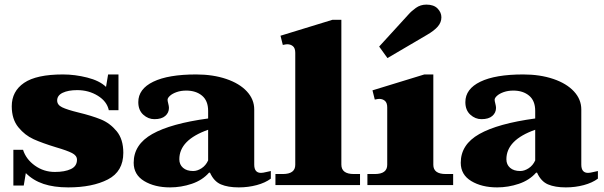

<svg xmlns="http://www.w3.org/2000/svg" viewBox="-20 -803 2622 833"><path d="M92 -52 83 2H38V-153H80Q93 -112 131.5 -84.5Q170 -57 218 -57Q261 -57 287.5 -69.5Q314 -82 314 -110Q314 -128 292.5 -139Q271 -150 223 -164Q164 -182 126 -199Q88 -216 59.5 -251Q31 -286 31 -342Q31 -407 84.5 -443.5Q138 -480 253 -480Q305 -480 358.5 -466.5Q412 -453 440 -426L449 -480H494V-325H452Q444 -363 404.5 -387.5Q365 -412 315 -412Q276 -412 252 -400.5Q228 -389 228 -367Q228 -348 249.5 -337.5Q271 -327 320 -315Q378 -301 417.5 -285Q457 -269 486 -234Q515 -199 515 -140Q515 -59 448 -24.5Q381 10 276 10Q214 10 169 -5Q124 -20 92 -52Z M560 -97Q560 -176 640.5 -221.5Q721 -267 883 -289V-322Q883 -366 856.5 -388Q830 -410 788 -410Q765 -410 746.5 -403.5Q728 -397 717.5 -387.5Q707 -378 707 -370Q707 -365 710 -353.5Q713 -342 713 -335Q713 -314 697 -300Q681 -286 650 -286Q623 -286 601.5 -305.5Q580 -325 580 -360Q580 -417 645 -448.5Q710 -480 831 -480Q904 -480 961.5 -460.5Q1019 -441 1051 -406.5Q1083 -372 1083 -328V-89Q1083 -53 1112 -53Q1121 -53 1134.5 -56.5Q1148 -60 1155 -61V-28Q1131 -10 1094 0Q1057 10 1016 10Q969 10 938.5 -3Q908 -16 891 -54H887Q858 -21 812 -5.5Q766 10 718 10Q651 10 605.5 -17.5Q560 -45 560 -97ZM883 -107V-240Q758 -196 758 -112Q758 -89 774 -75Q790 -61 818 -61Q836 -61 854.5 -73Q873 -85 883 -107Z M1175 -48H1207Q1261 -48 1261 -88V-574Q1261 -594 1251 -602.5Q1241 -611 1226 -611Q1221 -611 1207 -608L1197 -648L1422 -717H1461V-89Q1461 -48 1515 -48H1542V0H1175Z M1625 -601 1752 -740Q1764 -754 1784 -768.5Q1804 -783 1830 -783Q1862 -783 1878.5 -766Q1895 -749 1895 -728Q1895 -706 1879.5 -688Q1864 -670 1833 -652L1661 -551ZM1574 -48H1606Q1660 -48 1660 -88V-337Q1660 -357 1650 -365.5Q1640 -374 1625 -374Q1620 -374 1606 -371L1596 -411L1821 -480H1860V-88Q1860 -48 1914 -48H1946V0H1574Z M1979 -97Q1979 -176 2059.5 -221.5Q2140 -267 2302 -289V-322Q2302 -366 2275.5 -388Q2249 -410 2207 -410Q2184 -410 2165.5 -403.5Q2147 -397 2136.5 -387.5Q2126 -378 2126 -370Q2126 -365 2129 -353.5Q2132 -342 2132 -335Q2132 -314 2116 -300Q2100 -286 2069 -286Q2042 -286 2020.5 -305.5Q1999 -325 1999 -360Q1999 -417 2064 -448.5Q2129 -480 2250 -480Q2323 -480 2380.5 -460.5Q2438 -441 2470 -406.5Q2502 -372 2502 -328V-89Q2502 -53 2531 -53Q2540 -53 2553.5 -56.5Q2567 -60 2574 -61V-28Q2550 -10 2513 0Q2476 10 2435 10Q2388 10 2357.5 -3Q2327 -16 2310 -54H2306Q2277 -21 2231 -5.5Q2185 10 2137 10Q2070 10 2024.5 -17.5Q1979 -45 1979 -97ZM2302 -107V-240Q2177 -196 2177 -112Q2177 -89 2193 -75Q2209 -61 2237 -61Q2255 -61 2273.5 -73Q2292 -85 2302 -107Z"/></svg>

Font: Taviraj Black
Style: Regular
Weight: 900
Designer: Katatrad Team
Foundry: CadsonDemak
Version: Version 1.001